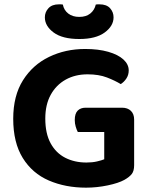

<svg xmlns="http://www.w3.org/2000/svg" viewBox="-20 -850 695 886"><path d="M599 -298V-88Q599 -61 588 -47Q577 -33 554 -20Q527 -5 477 5.5Q427 16 377 16Q282 16 205.5 -17Q129 -50 85 -121Q41 -192 41 -302Q41 -408 86 -479.5Q131 -551 206.5 -587.5Q282 -624 373 -624Q434 -624 479.5 -611Q525 -598 549.5 -575.5Q574 -553 574 -525Q574 -504 563 -487.5Q552 -471 537 -462Q511 -478 473.5 -492.5Q436 -507 384 -507Q327 -507 283 -482.5Q239 -458 214 -412.5Q189 -367 189 -303Q189 -234 213.5 -189Q238 -144 281 -122Q324 -100 379 -100Q406 -100 427.5 -105Q449 -110 461 -115V-241H339Q334 -250 329.5 -265Q325 -280 325 -296Q325 -326 338.5 -339.5Q352 -353 375 -353H543Q569 -353 584 -338.5Q599 -324 599 -298ZM346 -772Q377 -772 396.5 -787.5Q416 -803 422 -829Q426 -830 430.5 -830Q435 -830 439 -830Q472 -830 488 -812Q504 -794 504 -770Q504 -730 463 -700Q422 -670 346 -670Q268 -670 227.5 -700Q187 -730 187 -770Q187 -794 203.5 -812Q220 -830 252 -830Q257 -830 261 -830Q265 -830 270 -829Q275 -803 295 -787.5Q315 -772 346 -772Z"/></svg>

Font: BalooTamma2Bold
Style: Bold
Weight: 700
Designer: Divya Kowshik, Shuchita Grover and Ek Type
Foundry: Ek Type
Version: Version 1.700